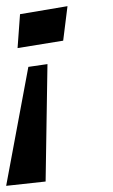

<svg xmlns="http://www.w3.org/2000/svg" viewBox="-66 -448 366 623"><path d="M-46 155 82 141 88 -240 26 -231ZM-1 -402 -9 -292 139 -316 153 -428Z"/></svg>

Font: Gamestation Warped
Style: Italic
Weight: 400
Designer: Jonas Hecksher
Foundry: Jonas Hecksher, Playtypeª, e-types AS
Version: Version 1.003